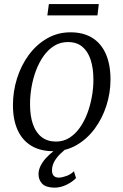

<svg xmlns="http://www.w3.org/2000/svg" viewBox="-20 -720 596 927"><path d="M320.5 -564Q383 -564 426 -537Q469 -510 491.2 -459Q513.5 -408 513.5 -336Q513.5 -271 493.5 -209.2Q473.5 -147.5 436.8 -98Q400 -48.5 349.2 -19.2Q298.5 10 237 10Q175 10 131.5 -16Q88 -42 65.2 -92Q42.5 -142 42.5 -212Q42.5 -278.5 62.2 -341.5Q82 -404.5 118.8 -454.5Q155.5 -504.5 206.8 -534.2Q258 -564 320.5 -564ZM308 -517Q271.5 -517 242.2 -499Q213 -481 191 -450.2Q169 -419.5 154.2 -380.5Q139.5 -341.5 132.2 -299.5Q125 -257.5 125 -217.5Q125 -159 139.5 -118.8Q154 -78.5 182 -57.5Q210 -36.5 250.5 -36.5Q286 -36.5 314.8 -54.5Q343.5 -72.5 365.2 -103.2Q387 -134 401.5 -172.5Q416 -211 423.5 -252.8Q431 -294.5 431 -334.5Q431 -391 417.5 -431.8Q404 -472.5 377 -494.8Q350 -517 308 -517ZM241 186Q200.5 185 183.2 166.5Q166 148 166 121Q166 101.5 175.2 82.2Q184.5 63 200.5 44.8Q216.5 26.5 237.5 10.5Q258.5 -5.5 282.5 -17.5L304 -33L314.5 -14Q292.5 2.5 273.5 20.5Q254.5 38.5 242.8 59Q231 79.5 231 103Q231 119 239 128.2Q247 137.5 264.5 137.5Q278.5 137.5 300.2 129.8Q322 122 337 107L347 139.5Q331.5 157 301.8 171.8Q272 186.5 241 186ZM216 -700.5H457L450.5 -645.5H208.5Z"/></svg>

Font: Merriweather 28pt Light
Style: Italic
Weight: 300
Italic angle: -7.8°
Version: Version 2.101